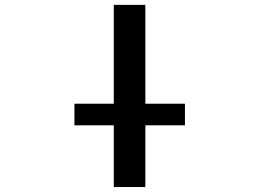

<svg xmlns="http://www.w3.org/2000/svg" viewBox="-20 -751 1040 772"><path d="M279.3 -247.1V-334H437.5V-731.4H564.5V-334H723.6V-247.1H564.5V1H437.5V-247.1Z"/></svg>

Font: GenEi Gothic M SemiBold
Style: Regular
Weight: 500
Designer: o_tamon (Modified); [Source Han Sans]
Ryoko NISHIZUKA  (kana & ideographs); Paul D. Hunt (Latin, Greek & Cyrillic); Wenl
Version: Version 1.1a;Original Version 1.004